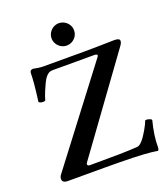

<svg xmlns="http://www.w3.org/2000/svg" viewBox="-157 -974 956 1097"><g transform="rotate(-20 321.5 -425.5)"><path d="M600.1 12.2Q575.2 8.8 574.2 8.8Q497.6 0 290 0H70.8Q37.1 0 37.1 -23.9Q37.1 -36.1 44.9 -46.9L471.2 -606.9Q476.1 -613.3 476.1 -616.7Q476.1 -625 456.1 -625H206.1Q189.5 -625 178.5 -617.7Q167.5 -610.4 158.7 -597.7Q144.5 -577.6 124 -527.8Q110.8 -495.6 106.9 -479Q106.4 -476.1 102.1 -474.6Q97.7 -473.1 91.8 -473.1Q82 -473.1 74.2 -476.3Q66.4 -479.5 66.9 -484.9Q82 -598.1 82 -647.9Q82 -670.9 102.1 -670.9Q115.2 -668 132.3 -665.5Q149.4 -663.1 161.1 -663.1H409.2Q471.2 -663.1 595.2 -666Q627 -666 627 -649.9Q627 -637.7 615.2 -622.1L208 -61Q205.1 -57.1 205.1 -51.8Q205.1 -42 221.2 -42Q332 -42 400.4 -43.2Q468.8 -44.4 509.8 -47.9Q522.9 -48.8 540.3 -67.6Q557.6 -86.4 578.1 -122.1Q598.1 -157.2 603 -172.9Q604 -175.8 610.8 -175.8Q621.1 -175.8 632.3 -171.1Q643.6 -166.5 642.1 -161.1Q620.1 -77.1 620.1 -8.8Q620.1 2 618.2 7.1Q616.2 12.2 611.8 14.2ZM261.2 -797.4Q261.2 -815.4 270.5 -831.1Q279.8 -846.7 295.4 -856Q311 -865.2 329.1 -865.2Q346.7 -865.2 362.5 -856.4Q378.4 -847.7 388.2 -832Q397.9 -816.4 397.9 -797.4Q397.9 -778.8 388.7 -763.2Q379.4 -747.6 363.5 -738.5Q347.7 -729.5 329.1 -729.5Q311 -729.5 295.4 -738.8Q279.8 -748 270.5 -763.7Q261.2 -779.3 261.2 -797.4Z"/></g></svg>

Font: JuniusX
Style: Bold
Weight: 700
Designer: Peter S. Baker
Foundry: Briery Creek Software
Version: Version 1.004